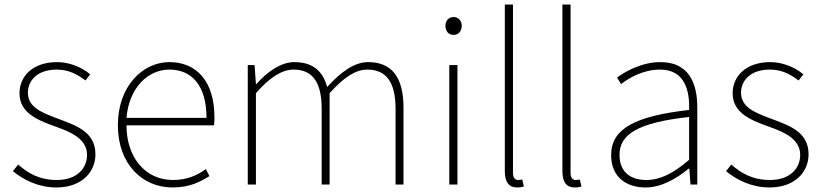

<svg xmlns="http://www.w3.org/2000/svg" viewBox="-20 -814 3627 847"><path d="M229 13C340 13 401 -55 401 -133C401 -236 310 -262 226 -294C163 -318 103 -342 103 -405C103 -457 143 -507 230 -507C285 -507 322 -485 357 -459L378 -486C341 -518 285 -540 232 -540C123 -540 66 -476 66 -403C66 -312 152 -282 232 -253C294 -231 364 -200 364 -131C364 -71 319 -20 231 -20C153 -20 104 -50 60 -88L37 -59C84 -20 150 13 229 13Z M741 13C819 13 864 -13 904 -37L888 -68C848 -39 803 -20 743 -20C619 -20 538 -122 538 -261H924C926 -275 926 -286 926 -297C926 -453 849 -540 727 -540C610 -540 500 -434 500 -262C500 -90 608 13 741 13ZM538 -294C549 -427 633 -507 727 -507C826 -507 891 -437 891 -294Z M1073 0H1109V-403C1169 -472 1224 -507 1275 -507C1360 -507 1399 -450 1399 -334V0H1434V-403C1496 -472 1548 -507 1600 -507C1685 -507 1725 -450 1725 -334V0H1760V-339C1760 -475 1707 -540 1604 -540C1544 -540 1485 -498 1423 -430C1406 -496 1364 -540 1278 -540C1220 -540 1159 -498 1111 -443H1109L1103 -527H1073Z M1962 0H1998V-527H1962ZM1981 -660C2001 -660 2017 -675 2017 -701C2017 -723 2001 -739 1981 -739C1960 -739 1945 -723 1945 -701C1945 -675 1960 -660 1981 -660Z M2261 13C2276 13 2282 11 2291 9L2284 -22C2273 -20 2269 -20 2265 -20C2251 -20 2243 -31 2243 -53V-794H2207V-59C2207 -8 2227 13 2261 13Z M2515 13C2530 13 2536 11 2545 9L2538 -22C2527 -20 2523 -20 2519 -20C2505 -20 2497 -31 2497 -53V-794H2461V-59C2461 -8 2481 13 2515 13Z M2828 13C2898 13 2964 -26 3018 -70H3021L3026 0H3056V-341C3056 -448 3018 -540 2894 -540C2808 -540 2735 -496 2702 -472L2720 -443C2754 -470 2817 -507 2892 -507C3001 -507 3023 -414 3020 -329C2783 -302 2676 -247 2676 -130C2676 -30 2746 13 2828 13ZM2831 -20C2767 -20 2713 -50 2713 -131C2713 -220 2791 -273 3020 -298V-109C2951 -50 2894 -20 2831 -20Z M3375 13C3486 13 3547 -55 3547 -133C3547 -236 3456 -262 3372 -294C3309 -318 3249 -342 3249 -405C3249 -457 3289 -507 3376 -507C3431 -507 3468 -485 3503 -459L3524 -486C3487 -518 3431 -540 3378 -540C3269 -540 3212 -476 3212 -403C3212 -312 3298 -282 3378 -253C3440 -231 3510 -200 3510 -131C3510 -71 3465 -20 3377 -20C3299 -20 3250 -50 3206 -88L3183 -59C3230 -20 3296 13 3375 13Z"/></svg>

Font: Harano Aji Gothic CN ExtraLight
Style: Regular
Weight: 250
Foundry: Masamichi Hosoda
Version: HaranoAjiGothicCN-ExtraLight version 20230610;ttx 4.39.4